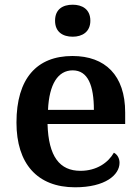

<svg xmlns="http://www.w3.org/2000/svg" viewBox="-20 -786 597 816"><path d="M289 -630C329 -630 364 -650 364 -698C364 -747 329 -766 289 -766C247 -766 214 -747 214 -698C214 -650 247 -630 289 -630ZM299 10C428 10 488 -43 488 -94C488 -114 478 -130 464 -137C440 -95 391 -60 322 -60C234 -60 186 -120 182 -259H512V-308C512 -466 427 -548 288 -548C136 -548 50 -452 50 -265C50 -91 138 10 299 10ZM379 -319H184C189 -428 226 -487 289 -487C354 -487 379 -422 379 -319Z"/></svg>

Font: Noto Serif Tamil SemiBold
Style: Italic
Weight: 600
Italic angle: -12°
Designer: Indian Type Foundry, Tom Grace, and the Monotype Design Team
Foundry: Monotype Imaging Inc.
Version: Version 2.003